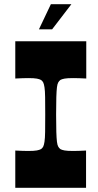

<svg xmlns="http://www.w3.org/2000/svg" viewBox="-20 -897 466 917"><path d="M53 0V-178Q73 -177 88 -176.5Q103 -176 115 -176Q143 -176 156 -178.5Q169 -181 176 -185Q183 -190 186.5 -197Q190 -204 192.5 -220Q195 -236 195.5 -267Q196 -298 196 -350Q196 -402 195.5 -433Q195 -464 192.5 -480Q190 -496 186.5 -503Q183 -510 176 -515Q169 -519 156 -521.5Q143 -524 115 -524Q103 -524 88 -523.5Q73 -523 53 -522V-700H392V-522Q373 -523 357.5 -523.5Q342 -524 329 -524Q301 -524 288 -521.5Q275 -519 268 -515Q262 -510 258 -503Q254 -496 252 -480Q250 -464 249 -433Q248 -402 248 -350Q248 -298 249 -267Q250 -236 252 -220Q254 -204 258 -197Q262 -190 268 -185Q275 -181 288 -178.5Q301 -176 329 -176Q341 -176 356.5 -176.5Q372 -177 391 -178V0ZM166 -757 223 -877H321L229 -757Z"/></svg>

Font: Ojuju
Style: Bold
Weight: 700
Designer: Chisaokwu Joboson, Mirko Velimirovic
Foundry: Udi Foundry
Version: Version 1.000